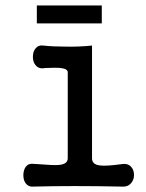

<svg xmlns="http://www.w3.org/2000/svg" viewBox="-20 -691 540 710"><path d="M230.5 -423.8V-105.5Q230.5 -84 198.2 -81.1Q178.7 -79.1 121.1 -84L104.5 -85Q85.9 -87.9 75.2 -74.2Q66.4 -61.5 66.4 -43Q66.4 -24.4 75.2 -12.7Q85.9 1 104.5 -1Q171.9 -2.9 255.9 -2.9Q340.8 -2.9 429.7 -1Q451.2 1 463.9 -12.7Q475.6 -25.4 475.6 -43.9Q475.6 -63.5 463.9 -75.2Q451.2 -87.9 429.7 -84Q372.1 -76.2 350.6 -79.1Q320.3 -82 320.3 -105.5V-522.5Q272.5 -517.6 222.7 -518.6Q174.8 -518.6 140.6 -522.5Q122.1 -525.4 111.3 -511.7Q101.6 -500 101.6 -480.5Q101.6 -461.9 111.3 -450.2Q122.1 -436.5 140.6 -438.5L146.5 -439.5Q188.5 -441.4 204.1 -439.5Q230.5 -436.5 230.5 -423.8ZM116.2 -670.9V-604.5H356.4V-670.9Z"/></svg>

Font: GungsuhChe
Style: Regular
Weight: 400
Monospace: yes
Version: Version 2.21